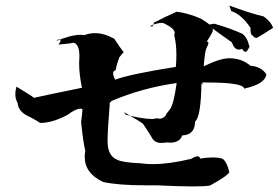

<svg xmlns="http://www.w3.org/2000/svg" viewBox="-20 -727 1002 689"><path d="M672 -58Q623 -58 543 -62H502Q404 -62 350 -74Q284 -105 284 -164Q284 -175 286 -186Q279 -213 271 -289Q275 -317 276 -335Q273 -337 268 -337Q252 -337 221 -314Q167 -286 127 -286H124Q114 -293 88 -307Q46 -324 43 -358Q35 -372 35 -389Q35 -402 39 -416Q91 -385 102 -376Q132 -383 274 -412Q264 -461 264 -499L265 -526Q265 -568 244 -574Q236 -571 190 -567Q197 -576 197 -581Q197 -586 191 -586L180 -579Q235 -602 268 -602Q276 -602 283 -601Q301 -608 321 -608Q354 -608 390 -588Q409 -559 424 -539Q421 -538 408 -521Q398 -494 395 -475Q386 -473 386 -464Q386 -456 393 -441Q446 -461 611 -487Q613 -509 613 -530Q613 -570 605 -602Q607 -605 607 -609Q607 -625 567 -644L561 -645Q547 -645 523 -636Q520 -634 520 -633Q520 -632 524 -632H527L533 -646Q573 -667 614 -685Q655 -680 701 -660Q744 -635 744 -618Q744 -611 722 -578Q728 -577 728 -572Q728 -568 721.5 -555.5Q715 -543 711 -489Q770 -518 803 -518Q847 -518 879 -491Q918 -488 936 -460Q931 -425 856 -409Q854 -431 720 -431H705L708 -425L707 -424L703 -428Q701 -307 680 -291Q680 -243 634 -241Q625 -215 590 -215L578 -216Q568 -214 560 -214Q533 -214 524 -235Q508 -261 493 -283Q478 -294 424 -325L432 -315Q495 -300 524 -300Q536 -300 542 -303Q548 -301 553 -301Q565 -301 575 -313Q575 -317 589 -333.5Q603 -350 614 -429Q492 -412 381 -365Q373 -358 373 -357Q373 -356 374 -356Q366 -259 366 -220Q366 -168 400 -154Q418 -144 485 -141Q505 -138 528 -138Q587 -138 666 -157Q681 -166 689 -166Q697 -166 698 -158Q724 -162 743 -162Q765 -162 779 -157Q794 -147 803 -109Q794 -94 733 -61Q714 -58 672 -58ZM861 -541Q855 -541 849 -552Q843 -549 837 -549Q821 -549 812 -575Q765 -608 725 -638L749 -642Q808 -625 849 -606Q867 -594 875 -560H876L869 -548Q865 -541 861 -541ZM899 -591Q893 -591 886 -600Q879 -603 879 -619V-627Q846 -676 810 -687L803 -707Q882 -678 926 -668Q952 -650 960 -627Q956 -625 940 -614.5Q924 -604 905 -593Q902 -591 899 -591Z"/></svg>

Font: Xiangcui Kesong Xiangcui Kesong
Style: Regular
Weight: 400
Version: Version 1.501;March 28, 2024;FontCreator 14.0.0.2814 64-bit